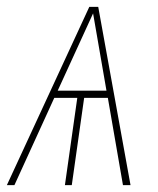

<svg xmlns="http://www.w3.org/2000/svg" viewBox="-34 -539 459 559"><path d="M324 0 280 -254H211L175 0H155L191 -254H124L8 0H-14L226 -519H252L346 0ZM134 -275H276L237 -500Z"/></svg>

Font: Fira Sans Extra Condensed Thin
Style: Italic
Weight: 250
Width: 3
Italic angle: -8°
Designer: Carrois Corporate & Edenspiekermann AG
Foundry: Carrois Corporate GbR & Edenspiekermann AG
Version: Version 4.203